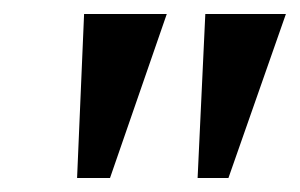

<svg xmlns="http://www.w3.org/2000/svg" viewBox="-20 -722 428 274"><path d="M90 -468 100 -702H218L137 -468ZM262 -468 273 -702H388L306 -468Z"/></svg>

Font: Manuale ExtraBold
Style: Italic
Weight: 800
Italic angle: -11°
Designer: Eduardo Tunni / Pablo Cosgaya
Foundry: Eduardo Tunni / Pablo Cosgaya
Version: Version 1.002